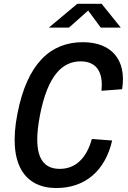

<svg xmlns="http://www.w3.org/2000/svg" viewBox="-20 -960 660 992"><path d="M186.5 -365C226.5 -570 302 -643 396.5 -643C478.5 -643 515 -587 504 -491L611 -499C635.5 -654.5 553 -742 408 -742C243 -742 121 -634.5 70 -372.5C19 -111 108 11.5 271.5 11.5C417.5 11.5 523 -75.5 559.5 -234L454.5 -242C427.5 -143 370.5 -87.5 288.5 -87.5C194 -87.5 147 -160.5 186.5 -365ZM232.5 -817.5H336.5L435.5 -905.5L500.5 -817.5H604L505 -940.5H379.5Z"/></svg>

Font: Monaspace Neon Medium
Style: Italic
Weight: 500
Italic angle: -11°
Designer: Riley Cran & the Lettermatic Team
Foundry: Lettermatic
Version: Version 1.200 (Monaspace Neon)